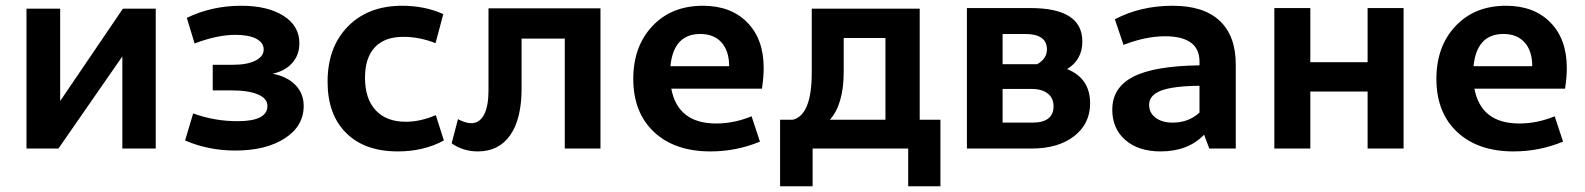

<svg xmlns="http://www.w3.org/2000/svg" viewBox="-20 -516 5505 667"><path d="M72 0V-486H189V-165L407 -486H521V0H405V-320L183 0Z M797 7Q704 7 623 -28L651 -122Q725 -95 805 -95Q909 -95 909 -148Q909 -174 876 -188Q843 -202 784 -202H719V-291H790Q839 -291 867.5 -305.5Q896 -320 896 -344Q896 -368 870 -381.5Q844 -395 798 -395Q735 -395 656 -365L629 -454Q716 -496 818 -496Q910 -496 965 -461Q1020 -426 1020 -366Q1020 -325 995 -297Q970 -269 927 -260Q978 -250 1006.5 -220.5Q1035 -191 1035 -148Q1035 -78 969.5 -35.5Q904 7 797 7Z M1362 10Q1247 10 1182.5 -54Q1118 -118 1118 -232Q1118 -352 1188.5 -424Q1259 -496 1377 -496Q1456 -496 1520 -467L1493 -366Q1438 -388 1381 -388Q1316 -388 1282 -351.5Q1248 -315 1248 -246Q1248 -173 1285 -133Q1322 -93 1390 -93Q1440 -93 1494 -116L1522 -28Q1452 10 1362 10Z M1640 10Q1589 10 1549 -18L1571 -102Q1598 -88 1617 -88Q1646 -88 1661.5 -117.5Q1677 -147 1677 -202V-487H2066V0H1942V-382H1792V-209Q1792 -103 1752.5 -46.5Q1713 10 1640 10Z M2448 10Q2324 10 2252 -57.5Q2180 -125 2180 -242Q2180 -355 2246.5 -425.5Q2313 -496 2422 -496Q2519 -496 2576 -438Q2633 -380 2633 -280Q2633 -248 2627 -208H2312Q2335 -87 2468 -87Q2530 -87 2591 -112L2620 -24Q2538 10 2448 10ZM2413 -398Q2320 -398 2309 -286H2513Q2513 -339 2486.5 -368.5Q2460 -398 2413 -398Z M2690 131V-100H2734Q2800 -116 2800 -264V-486H3175V-100H3247V131H3135V0H2803V131ZM2911 -267Q2911 -154 2863 -100H3056V-384H2911Z M3339 0V-488H3560Q3740 -488 3740 -372Q3740 -308 3687 -276Q3767 -244 3767 -157Q3767 -86 3711.5 -43Q3656 0 3564 0ZM3463 -398V-293H3583Q3617 -312 3617 -344Q3617 -398 3541 -398ZM3463 -90H3566Q3640 -90 3640 -147Q3640 -175 3620 -191Q3600 -207 3564 -207H3463Z M4012 10Q3935 10 3889.5 -29.5Q3844 -69 3844 -135Q3844 -212 3917 -249.5Q3990 -287 4147 -289V-302Q4147 -390 4027 -390Q3960 -390 3883 -360L3853 -449Q3942 -496 4054 -496Q4162 -496 4217.5 -443.5Q4273 -391 4273 -292V0H4181L4163 -48Q4107 10 4012 10ZM3972 -152Q3972 -124 3994.5 -107Q4017 -90 4054 -90Q4109 -90 4147 -125V-218Q4054 -217 4013 -201Q3972 -185 3972 -152Z M4407 0V-488H4532V-300H4731V-488H4856V0H4731V-198H4532V0Z M5238 10Q5114 10 5042 -57.5Q4970 -125 4970 -242Q4970 -355 5036.5 -425.5Q5103 -496 5212 -496Q5309 -496 5366 -438Q5423 -380 5423 -280Q5423 -248 5417 -208H5102Q5125 -87 5258 -87Q5320 -87 5381 -112L5410 -24Q5328 10 5238 10ZM5203 -398Q5110 -398 5099 -286H5303Q5303 -339 5276.5 -368.5Q5250 -398 5203 -398Z"/></svg>

Font: Cantarell
Style: Bold
Weight: 700
Designer: Dave Crossland, Nikolaus Waxweiler, Florian Fecher, Jacques Le Bailly, Eben Sorkin, Alexei Vanyashin, Alexios Zavras, Em
Version: Version 0.303